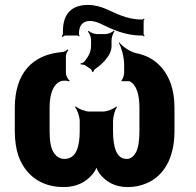

<svg xmlns="http://www.w3.org/2000/svg" viewBox="-20 -748 794 778"><path d="M40 -311V-216C40 -179 45 -146 54 -118C81 -42 142 10 238 10C290 10 328 -10 354 -41C362 -50 373 -68 373 -77H369C369 -68 379 -50 386 -41C412 -10 447 10 497 10C524 10 550 5 573 -5C643 -34 687 -107 687 -216V-311C687 -348 682 -380 672 -409C649 -473 603 -518 534 -532C509 -537 476 -559 464 -576L462 -573C472 -557 483 -515 483 -487V-452C483 -442 477 -426 472 -422L473 -419H504C533 -406 545 -365 545 -311V-216C545 -177 540 -148 531 -131C521 -113 509 -104 493 -104C451 -104 438 -154 438 -218V-257C438 -275 446 -304 454 -314L452 -317C442 -307 414 -296 397 -296H342C325 -296 297 -307 287 -317L284 -314C293 -304 303 -275 303 -257V-218C303 -158 291 -104 241 -104C223 -104 208 -113 197 -131C186 -148 181 -177 181 -216V-311C181 -365 194 -406 226 -419C234 -422 254 -422 260 -418L262 -422C255 -426 247 -442 247 -453V-521C247 -529 253 -540 257 -545L254 -548C250 -543 238 -537 231 -537C111 -527 40 -451 40 -311ZM235 -622V-613C235 -609 232 -603 230 -601L233 -598C235 -600 241 -604 245 -604H295C297 -604 299 -601 300 -600L303 -603C302 -604 300 -606 300 -609V-613C300 -646 317 -663 344 -663C356 -663 369 -660 383 -654C431 -631 484 -604 553 -604H558C560 -604 562 -601 563 -600L566 -603C565 -604 562 -607 562 -610V-664C562 -666 565 -669 566 -670L563 -673C562 -672 560 -669 558 -669H553C521 -669 495 -676 471 -685C429 -700 391 -728 337 -728C272 -728 235 -694 235 -622ZM327 -482 348 -468C351 -465 354 -459 354 -456H358C358 -459 362 -466 365 -468C380 -478 395 -491 406 -504C418 -518 432 -538 432 -561V-586C432 -597 439 -615 444 -621L442 -624C436 -618 419 -610 407 -610H372C361 -610 345 -617 339 -623L336 -620C342 -614 349 -598 349 -587V-564C349 -537 338 -519 324 -501C320 -495 311 -491 306 -491L307 -487C312 -487 322 -486 327 -482Z"/></svg>

Font: Asimov
Style: EdgeExtreme
Weight: 500
Designer: Google
Version: Version 2.000980: 2014